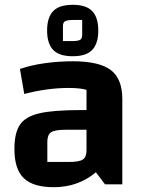

<svg xmlns="http://www.w3.org/2000/svg" viewBox="-20 -767 595 799"><path d="M489 -355V0H417L379 -50Q305 12 204 12Q118 12 79 -25.5Q40 -63 40 -147Q40 -214 63 -248Q86 -282 144 -295.5Q202 -309 318 -309H340V-393Q315 -401 264 -401Q178 -401 81 -376L63 -480Q109 -496 166.5 -504Q224 -512 283 -512Q393 -512 441 -475.5Q489 -439 489 -355ZM340 -141V-227H252Q208 -227 192.5 -216.5Q177 -206 177 -177V-93H266Q309 -93 324.5 -103Q340 -113 340 -141ZM176 -640Q176 -694 201 -720.5Q226 -747 283 -747Q339 -747 364 -720.5Q389 -694 389 -640Q389 -586 364 -559.5Q339 -533 283 -533Q226 -533 201 -559.5Q176 -586 176 -640ZM280 -596Q302 -596 312 -600.5Q322 -605 322 -622V-684H287Q263 -684 252.5 -679.5Q242 -675 242 -659V-596Z"/></svg>

Font: Changa SemiBold
Style: Regular
Weight: 600
Designer: Eduardo Rodriguez Tunni
Foundry: Eduardo Rodriguez Tunni
Version: Version 2.002; ttfautohint (v1.5) -l 8 -r 50 -G 150 -x 14 -H